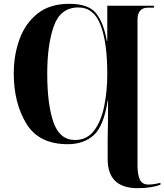

<svg xmlns="http://www.w3.org/2000/svg" viewBox="-20 -744 859 1004"><path d="M700 240Q737 240 767.5 235Q798 230 819 222V212Q783 221 756 221Q723 221 711 194.5Q699 168 699 120V-640Q699 -704 754 -704H785V-714H541V-530H539Q520 -631 480 -677.5Q440 -724 342 -724Q241 -724 177 -673.5Q113 -623 82.5 -540Q52 -457 52 -360Q52 -206 117.5 -98Q183 10 334 10Q419 10 471 -38Q523 -86 543 -218H545Q545 -140 544.5 -103Q544 -66 543.5 -48.5Q543 -31 543 -13V88Q543 240 700 240ZM372 -12Q292 -12 259.5 -105Q227 -198 227 -359Q227 -510 261.5 -607.5Q296 -705 390 -705Q470 -705 505.5 -614Q541 -523 541 -358Q541 -268 525 -189Q509 -110 472 -61Q435 -12 372 -12Z"/></svg>

Font: Noto Serif Display SemiCondensed Extra
Style: Regular
Weight: 800
Width: 4
Designer: Monotype Design Team
Foundry: Monotype Imaging Inc.
Version: Version 1.900